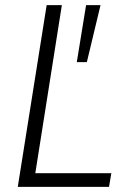

<svg xmlns="http://www.w3.org/2000/svg" viewBox="-20 -725 507 745"><path d="M49 0 161 -705H220L117 -53H412L403 0ZM278 -484 314 -705H370L317 -484Z"/></svg>

Font: Nunito Sans 10pt Condensed Light
Style: Italic
Weight: 300
Width: 3
Italic angle: -9°
Designer: Vernon Adams
Foundry: Vernon Adams
Version: Version 3.101;gftools[0.9.27]